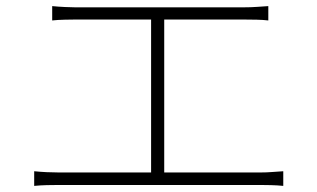

<svg xmlns="http://www.w3.org/2000/svg" viewBox="-20 -665 1040 629"><path d="M151 -645Q171 -643 193 -642Q215 -641 226 -641H779Q802 -641 822.5 -642.5Q843 -644 859 -645V-598Q842 -600 821 -600.5Q800 -601 779 -601H226Q216 -601 192.5 -600.5Q169 -600 151 -598ZM475 -81V-617H518V-81ZM92 -104Q112 -102 132.5 -101Q153 -100 172 -100H834Q854 -100 871.5 -101.5Q889 -103 908 -104V-56Q889 -58 867.5 -58.5Q846 -59 834 -59H172Q153 -59 133 -58.5Q113 -58 92 -56Z"/></svg>

Font: Noto Sans SC Thin ExtraLight
Style: Regular
Weight: 250
Version: Version 2.004-H2;hotconv 1.0.118;makeotfexe 2.5.65603